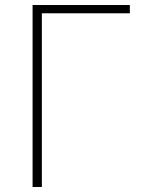

<svg xmlns="http://www.w3.org/2000/svg" viewBox="-20 -746 569 766"><path d="M110 0H147V-693H498V-726H110Z"/></svg>

Font: Source Han Sans JP ExtraLight
Style: Regular
Weight: 250
Designer: Ryoko NISHIZUKA 西塚涼子 (kana, bopomofo & ideographs); Paul D. Hunt (Latin, Greek & Cyrillic); Sandoll Communications 산돌커뮤니
Foundry: Adobe
Version: Version 2.001;hotconv 1.0.107;makeotfexe 2.5.65593